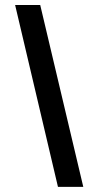

<svg xmlns="http://www.w3.org/2000/svg" viewBox="-20 -719 391 762"><path d="M40 -699.2H139.6L310.5 22.5H210Z"/></svg>

Font: Post No Bills Colombo
Style: Bold
Weight: 800
Designer: Kosala Senevirathne, Siva Puranthara, Lasantha Premarathna, Tharique Azeez
Foundry: Mooniak
Version: Version 1.220 ; ttfautohint (v1.5)